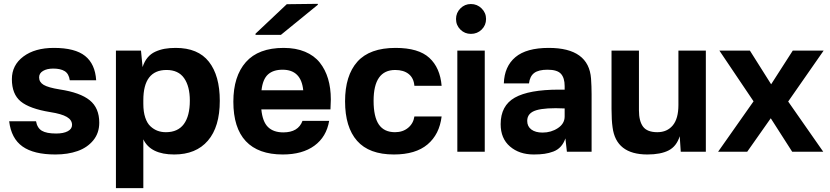

<svg xmlns="http://www.w3.org/2000/svg" viewBox="-20 -792 4331 1002"><path d="M261.2 -542Q371.6 -542 424.1 -500Q476.6 -458 481.9 -373H344.2Q339.4 -407.2 317.6 -420.7Q295.9 -434.1 257.8 -434.1Q225.1 -434.1 204.6 -421.9Q184.1 -409.7 184.1 -388.2Q184.1 -363.3 207.8 -349.1Q231.4 -335 292 -325.2Q398.4 -309.1 448.2 -268.8Q498 -228.5 498 -151.9Q498 -97.7 466.8 -59.6Q435.5 -21.5 384.8 -3.7Q334 14.2 269 14.2Q156.2 14.2 97.4 -27.6Q38.6 -69.3 27.8 -159.2H168Q174.3 -124 198.5 -109.6Q222.7 -95.2 272.9 -95.2Q311.5 -95.2 333.7 -107.2Q356 -119.1 356 -140.1Q356 -166 328.6 -181.9Q301.3 -197.8 242.2 -207Q134.3 -224.6 88.1 -262.7Q42 -300.8 42 -378.9Q42 -452.1 102.1 -497.1Q162.1 -542 261.2 -542Z M728 189.9H585V-527.8H715.8L724.1 -441.9Q733.4 -471.2 750 -491.2Q766.6 -511.2 790 -522Q813.5 -532.7 839.1 -537.4Q864.7 -542 897 -542Q1013.7 -542 1070.3 -469.7Q1127 -397.5 1127 -266.1Q1127 -129.9 1064.9 -57.9Q1002.9 14.2 889.2 14.2Q765.6 14.2 728 -64.9ZM728 -250Q728 -208.5 738 -178.5Q748 -148.4 765.4 -132.6Q782.7 -116.7 802.5 -109.4Q822.3 -102.1 845.7 -102.1Q908.2 -102.1 939.5 -144.5Q970.7 -187 970.7 -267.1Q970.7 -341.3 940.9 -384Q911.1 -426.8 849.1 -426.8Q728 -426.8 728 -269Z M1460.4 -542Q1523.9 -542 1571.8 -522Q1619.6 -502 1648.7 -465.6Q1677.7 -429.2 1692.1 -380.9Q1706.5 -332.5 1706.5 -272.9Q1706.5 -255.4 1704.6 -221.2H1343.8Q1350.1 -156.7 1378.7 -128.9Q1407.2 -101.1 1458.5 -101.1Q1536.6 -101.1 1558.6 -161.1H1697.8Q1683.6 -77.6 1620.8 -31.7Q1558.1 14.2 1455.6 14.2Q1328.1 14.2 1262.9 -55.2Q1197.8 -124.5 1197.8 -261.2Q1197.8 -394 1263.2 -468Q1328.6 -542 1460.4 -542ZM1313.5 -609.9V-616.2L1476.6 -770L1638.7 -772V-767.1L1445.8 -609.9ZM1344.7 -320.8H1562.5Q1551.8 -428.2 1454.6 -428.2Q1405.8 -428.2 1378.4 -403.3Q1351.1 -378.4 1344.7 -320.8Z M2044.4 -542Q2164.1 -542 2220.5 -490.2Q2276.9 -438.5 2284.7 -344.2H2142.6Q2139.2 -384.8 2112.8 -405.8Q2086.4 -426.8 2042.5 -426.8Q1929.7 -426.8 1929.7 -266.1Q1929.7 -182.6 1957 -142.3Q1984.4 -102.1 2041.5 -102.1Q2082 -102.1 2109.6 -124.8Q2137.2 -147.5 2142.6 -184.1H2284.7Q2273.4 -90.8 2211.2 -38.3Q2148.9 14.2 2035.6 14.2Q1906.2 14.2 1843.5 -57.1Q1780.8 -128.4 1780.8 -263.2Q1780.8 -397.9 1845 -470Q1909.2 -542 2044.4 -542Z M2509.8 -527.8V0H2366.7V-527.8ZM2359.9 -692.9Q2359.9 -725.1 2382.6 -748Q2405.3 -771 2437.5 -771Q2470.2 -771 2493.4 -748Q2516.6 -725.1 2516.6 -692.9Q2516.6 -660.2 2493.7 -637.7Q2470.7 -615.2 2437.5 -615.2Q2405.3 -615.2 2382.6 -637.7Q2359.9 -660.2 2359.9 -692.9Z M2843.8 -542Q3052.7 -542 3064.5 -381.8Q3067.4 -341.3 3067.4 -299.8V0H2938.5L2930.7 -69.8Q2921.9 -43.9 2906.2 -26.9Q2890.6 -9.8 2867.9 -1.2Q2845.2 7.3 2821.5 10.7Q2797.9 14.2 2765.6 14.2Q2689.9 14.2 2641.4 -27.6Q2592.8 -69.3 2592.8 -144Q2592.8 -240.7 2666.7 -282.5Q2740.7 -324.2 2897.5 -324.2H2926.8V-342.8Q2926.8 -385.3 2907.5 -406.7Q2888.2 -428.2 2837.4 -428.2Q2790.5 -428.2 2767.8 -411.1Q2745.1 -394 2740.7 -356.9H2609.4Q2612.3 -445.3 2669.7 -493.7Q2727.1 -542 2843.8 -542ZM2731.4 -161.1Q2731.4 -132.3 2752.9 -116.2Q2774.4 -100.1 2811.5 -100.1Q2856.4 -100.1 2891.6 -123.5Q2926.8 -147 2926.8 -184.1V-226.1Q2826.7 -231 2779.1 -216.8Q2731.4 -202.6 2731.4 -161.1Z M3358.4 14.2Q3194.8 14.2 3176.8 -127.9Q3171.4 -165 3171.4 -223.1V-527.8H3314.5V-215.8Q3314.5 -160.2 3335.9 -131.1Q3357.4 -102.1 3410.6 -102.1Q3461.4 -102.1 3491 -137.5Q3520.5 -172.9 3520.5 -244.1V-527.8H3663.6V0H3532.7L3527.3 -81.1Q3510.7 -28.3 3469.5 -7.1Q3428.2 14.2 3358.4 14.2Z M4278.3 -527.8 4093.3 -262.2 4276.4 0H4114.3L4002.4 -174.8L3879.4 0H3727.5L3912.6 -263.2L3734.4 -527.8H3893.6L4004.4 -352.1L4117.2 -527.8Z"/></svg>

Font: Nacelle Bold
Style: Regular
Weight: 700
Designer: Sora Sagano
Foundry: Sora Sagano
Version: Version 1.000;FEAKit 1.0